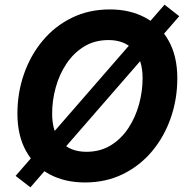

<svg xmlns="http://www.w3.org/2000/svg" viewBox="-20 -778 811 829"><path d="M346.7 9.8Q260.3 9.8 194.6 -25.1Q128.9 -60.1 92 -126.7Q55.2 -193.4 55.2 -287.6Q55.2 -377 83.3 -457.8Q111.3 -538.6 163.6 -601.6Q215.8 -664.6 289.6 -700.9Q363.3 -737.3 454.6 -737.3Q540.5 -737.3 606.2 -702.4Q671.9 -667.5 708.7 -601.1Q745.6 -534.7 745.6 -439.9Q745.6 -350.6 717.5 -269.5Q689.5 -188.5 637.2 -125.7Q585 -63 511.5 -26.6Q438 9.8 346.7 9.8ZM353 -122.6Q413.1 -122.6 458.5 -150.6Q503.9 -178.7 534.4 -225.1Q564.9 -271.5 580.3 -327.6Q595.7 -383.8 595.7 -439.9Q595.7 -521 556.4 -563Q517.1 -605 448.7 -605Q388.2 -605 342.8 -576.9Q297.4 -548.8 266.6 -502.4Q235.8 -456.1 220.5 -399.9Q205.1 -343.8 205.1 -288.1Q205.1 -206.5 244.6 -164.6Q284.2 -122.6 353 -122.6ZM111.3 30.8 47.4 -18.6 690.4 -757.8 753.9 -708Z"/></svg>

Font: Inter
Style: Bold Italic
Weight: 700
Italic angle: -9.39999°
Designer: Rasmus Andersson
Foundry: rsms
Version: Version 4.001;git-9221beed3